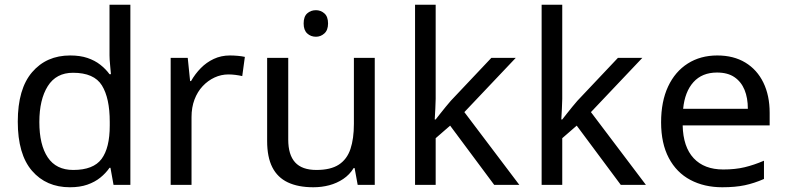

<svg xmlns="http://www.w3.org/2000/svg" viewBox="-20 -780 3318 810"><path d="M275 10Q175 10 115 -59.5Q55 -129 55 -267Q55 -405 115.5 -475.5Q176 -546 276 -546Q318 -546 349 -535.5Q380 -525 403 -507Q426 -489 442 -467H448Q447 -480 444.5 -505.5Q442 -531 442 -546V-760H530V0H459L446 -72H442Q426 -49 403 -30.5Q380 -12 348.5 -1Q317 10 275 10ZM289 -63Q374 -63 408.5 -109.5Q443 -156 443 -250V-266Q443 -366 410 -419.5Q377 -473 288 -473Q217 -473 181.5 -416.5Q146 -360 146 -265Q146 -169 181.5 -116Q217 -63 289 -63Z M950 -546Q965 -546 982.5 -544.5Q1000 -543 1013 -540L1002 -459Q989 -462 973.5 -464Q958 -466 944 -466Q913 -466 885 -453Q857 -440 835 -416.5Q813 -393 800.5 -360Q788 -327 788 -286V0H700V-536H772L782 -438H786Q803 -468 827 -492.5Q851 -517 882 -531.5Q913 -546 950 -546Z M1313 -737Q1333 -737 1348.5 -723.5Q1364 -710 1364 -681Q1364 -653 1348.5 -639Q1333 -625 1313 -625Q1291 -625 1276 -639Q1261 -653 1261 -681Q1261 -710 1276 -723.5Q1291 -737 1313 -737ZM1561 -536V0H1489L1476 -71H1472Q1455 -43 1428 -25Q1401 -7 1369 1.5Q1337 10 1302 10Q1238 10 1194.5 -10.5Q1151 -31 1129 -74Q1107 -117 1107 -185V-536H1196V-191Q1196 -127 1225 -95Q1254 -63 1315 -63Q1375 -63 1409.5 -85.5Q1444 -108 1458.5 -151.5Q1473 -195 1473 -257V-536Z M1818 -363Q1818 -347 1816.5 -321Q1815 -295 1814 -276H1818Q1824 -284 1836 -299Q1848 -314 1860.5 -329.5Q1873 -345 1882 -355L2053 -536H2156L1939 -307L2171 0H2065L1879 -250L1818 -197V0H1731V-760H1818Z M2352 -363Q2352 -347 2350.5 -321Q2349 -295 2348 -276H2352Q2358 -284 2370 -299Q2382 -314 2394.5 -329.5Q2407 -345 2416 -355L2587 -536H2690L2473 -307L2705 0H2599L2413 -250L2352 -197V0H2265V-760H2352Z M3006 -546Q3075 -546 3124.5 -516Q3174 -486 3200.5 -431.5Q3227 -377 3227 -304V-251H2860Q2862 -160 2906.5 -112.5Q2951 -65 3031 -65Q3082 -65 3121.5 -74.5Q3161 -84 3203 -102V-25Q3162 -7 3122 1.5Q3082 10 3027 10Q2951 10 2892.5 -21Q2834 -52 2801.5 -113.5Q2769 -175 2769 -264Q2769 -352 2798.5 -415Q2828 -478 2881.5 -512Q2935 -546 3006 -546ZM3005 -474Q2942 -474 2905.5 -433.5Q2869 -393 2862 -321H3135Q3135 -367 3121 -401Q3107 -435 3078.5 -454.5Q3050 -474 3005 -474Z"/></svg>

Font: uguzrati05
Style: Book
Weight: 400
Designer: Jelle Bosma - Monotype Design Team, Universal Thirst
Foundry: Monotype Imaging Inc.
Version: Version 2.106